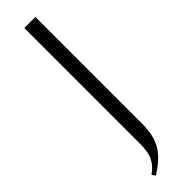

<svg xmlns="http://www.w3.org/2000/svg" viewBox="-239 -486 650 650"><g transform="rotate(-45 85.5 -161.0)"><path d="M130 17Q130 72 109.5 107Q89 142 39 173L30 161Q56 142 66.5 120.5Q77 99 77 61V-495H130Z"/></g></svg>

Font: Moniqa Cond Heading
Style: Regular
Weight: 400
Width: 3
Designer: Rajesh Rajput
Foundry: Rajesh Rajput
Version: Version 1.000